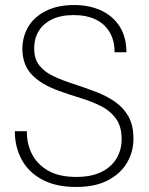

<svg xmlns="http://www.w3.org/2000/svg" viewBox="-20 -732 591 764"><path d="M283 12Q203 12 148.5 -17Q94 -46 66.5 -96.5Q39 -147 39 -210H87Q86 -161 107 -119.5Q128 -78 171.5 -53Q215 -28 283 -28Q344 -28 384 -48Q424 -68 444 -102Q464 -136 464 -178Q464 -229 441.5 -260Q419 -291 382.5 -309.5Q346 -328 301.5 -341.5Q257 -355 213 -371Q144 -396 107 -434.5Q70 -473 69 -536Q69 -586 92.5 -625.5Q116 -665 162.5 -688.5Q209 -712 275 -712Q336 -712 383 -690Q430 -668 456.5 -626Q483 -584 483 -524H436Q436 -570 416.5 -603.5Q397 -637 360.5 -654.5Q324 -672 273 -672Q221 -672 186 -654.5Q151 -637 133.5 -607.5Q116 -578 116 -540Q116 -497 137 -471Q158 -445 193.5 -428.5Q229 -412 272.5 -398Q316 -384 363 -366Q405 -350 438.5 -326.5Q472 -303 491.5 -268Q511 -233 511 -180Q511 -129 486 -85.5Q461 -42 410.5 -15Q360 12 283 12Z"/></svg>

Font: DM Sans 28pt ExtraLight
Style: Regular
Weight: 250
Version: Version 4.004;gftools[0.9.30]